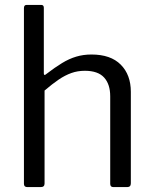

<svg xmlns="http://www.w3.org/2000/svg" viewBox="-20 -762 624 782"><path d="M91.2 0Q77.5 0 77.5 -13.4V-729.1Q77.5 -742 88.5 -742H147.8Q158.5 -742 158.5 -730.4V-463.3Q158.5 -458 160.9 -456.9Q163.4 -455.8 167.9 -460Q203.4 -487.3 232.5 -505Q261.5 -522.7 290.4 -531.3Q319.3 -540 352.6 -540Q430.9 -540 471.9 -498.6Q512.9 -457.2 512.9 -388V-15.5Q512.9 0 498.1 0H441.7Q435.3 0 432.1 -3.3Q428.9 -6.7 428.9 -13.4V-369.8Q428.9 -418.9 404 -446.3Q379.1 -473.7 325.4 -473.7Q295.9 -473.7 270.5 -464.5Q245 -455.4 219.1 -437.9Q193.3 -420.4 161.5 -393.2V-14.5Q161.5 0 145.9 0H91.2Z"/></svg>

Font: Libre Franklin Thin
Style: Regular
Weight: 100
Designer: Pablo Impallari, Rodrigo Fuenzalida, Nhung Nguyen
Foundry: Impallari Type
Version: Version 3.000